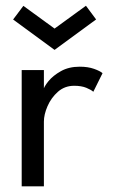

<svg xmlns="http://www.w3.org/2000/svg" viewBox="-20 -658 403 678"><path d="M135 0H56.6V-410.5H135V-338.8H132.5Q135.1 -351.6 151.1 -371.3Q167.1 -391 195.2 -406.8Q223.3 -422.5 261.7 -422.5Q290.4 -422.5 312 -414.9Q333.6 -407.2 342.1 -399.6L309.5 -333.9Q302.6 -340.6 285 -347.9Q267.4 -355.1 241.8 -355.1Q208.5 -355.1 184.5 -333.9Q160.6 -312.6 147.8 -283.1Q135 -253.5 135 -228.4ZM26.3 -589.1 62.5 -637.3 172.7 -557.1 283.5 -637.7 319.4 -589.3 172.7 -481.8Z"/></svg>

Font: League Spartan Extralight
Style: Regular
Weight: 200
Foundry: The League of Moveable Type
Version: Version 2.300; ttfautohint (v1.8.3)